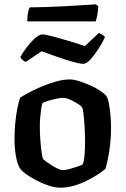

<svg xmlns="http://www.w3.org/2000/svg" viewBox="-20 -867 580 887"><path d="M259 0Q233 0 203.5 -10Q174 -20 147.5 -34Q121 -48 101.5 -62Q82 -76 76 -84Q62 -102 54.5 -140.5Q47 -179 47 -224Q47 -263 50.5 -299Q54 -335 60 -365.5Q66 -396 73 -416Q87 -425 113 -439Q139 -453 172 -467Q205 -481 239 -490.5Q273 -500 302 -500Q321 -500 346 -492Q371 -484 397 -472.5Q423 -461 443 -447.5Q463 -434 471 -424Q479 -412 483.5 -387Q488 -362 490.5 -333Q493 -304 493 -279Q493 -223 485 -170.5Q477 -118 467 -87Q455 -76 432.5 -61.5Q410 -47 381.5 -32.5Q353 -18 321.5 -9Q290 0 259 0ZM271 -81Q282 -81 300.5 -86Q319 -91 336.5 -97Q354 -103 362 -107Q368 -121 370.5 -150Q373 -179 373 -208Q373 -240 371 -276Q369 -312 366 -339Q363 -366 359 -371Q356 -377 340.5 -387Q325 -397 305.5 -406Q286 -415 270 -415Q259 -415 240.5 -411Q222 -407 204 -401.5Q186 -396 177 -392Q173 -383 170.5 -365.5Q168 -348 166 -327Q164 -306 164 -286Q164 -251 166.5 -218Q169 -185 172.5 -161.5Q176 -138 179 -132Q182 -129 193 -121Q204 -113 218.5 -103.5Q233 -94 247.5 -87.5Q262 -81 271 -81ZM365 -572Q351 -572 318 -581Q285 -590 245.5 -604Q206 -618 172 -630L99 -581Q93 -583 85.5 -589Q78 -595 74 -604Q87 -627 105.5 -651Q124 -675 143 -691.5Q162 -708 175 -708Q189 -708 223 -699Q257 -690 297.5 -678Q338 -666 372 -654L437 -715Q446 -711 453 -706.5Q460 -702 465 -696Q453 -669 434.5 -640.5Q416 -612 397.5 -592Q379 -572 365 -572ZM106 -768Q106 -794 110 -811.5Q114 -829 118 -833Q150 -833 194.5 -834.5Q239 -836 285 -838.5Q331 -841 368 -843.5Q405 -846 423 -847L434 -838Q433 -814 429 -795Q425 -776 422 -768Z"/></svg>

Font: Texturina 12pt SemiBold
Style: Regular
Weight: 600
Designer: Guillermo Torres Carreño
Foundry: Omnibus-Type
Version: Version 1.002